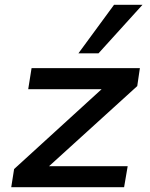

<svg xmlns="http://www.w3.org/2000/svg" viewBox="-20 -783 629 803"><path d="M27 0 39 -76 439 -441 432 -410H98L112 -498H565L554 -423L150 -56L157 -88H514L499 0ZM308 -560 457 -763H576L392 -560Z"/></svg>

Font: Nunito Sans 7pt SemiExpanded SemiBold
Style: Italic
Weight: 600
Width: 6
Italic angle: -9°
Designer: Vernon Adams
Foundry: Vernon Adams
Version: Version 3.101;gftools[0.9.27]